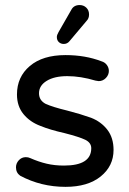

<svg xmlns="http://www.w3.org/2000/svg" viewBox="-20 -726 509 757"><path d="M204.1 -580.1Q204.1 -587.9 210.9 -599.6L260.7 -686.5Q270.5 -706.1 293.9 -706.1Q309.6 -706.1 320.3 -695.8Q331.1 -685.5 331.1 -668.9Q331.1 -653.3 321.3 -643.6L253.9 -563.5Q245.1 -552.7 231.4 -552.7Q219.7 -552.7 211.9 -560.1Q204.1 -567.4 204.1 -580.1ZM59.6 -33.2Q43 -44.9 43 -66.4Q43 -82 54.2 -94.2Q65.4 -106.4 82 -106.4Q91.8 -106.4 99.6 -102.5Q132.8 -87.9 164.1 -80.6Q195.3 -73.2 232.4 -73.2Q339.8 -73.2 339.8 -141.6Q339.8 -163.1 316.4 -174.8Q292 -186.5 234.4 -201.2Q177.7 -213.9 139.6 -229.5Q97.7 -245.1 72.3 -276.4Q46.9 -307.6 46.9 -353.5Q46.9 -422.9 97.7 -465.8Q148.4 -508.8 238.3 -508.8Q316.4 -508.8 379.9 -484.4Q393.6 -480.5 401.4 -469.7Q409.2 -459 409.2 -446.3Q409.2 -430.7 397.5 -418.5Q385.7 -406.2 369.1 -406.2L356.4 -408.2Q297.9 -425.8 245.1 -425.8Q194.3 -425.8 164.1 -407.2Q133.8 -388.7 133.8 -358.4Q133.8 -330.1 160.2 -316.4Q188.5 -303.7 245.1 -290Q297.9 -276.4 338.9 -261.7Q378.9 -246.1 403.3 -214.4Q427.7 -182.6 427.7 -134.8Q427.7 -71.3 377 -30.3Q326.2 10.7 238.3 10.7Q141.6 10.7 59.6 -33.2Z"/></svg>

Font: FakePearl
Style: Regular
Weight: 400
Version: Version 1.2